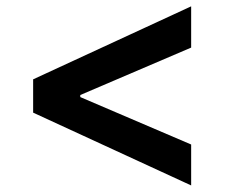

<svg xmlns="http://www.w3.org/2000/svg" viewBox="-20 -584 713 591"><path d="M82 -237.3V-339.8L568.4 -564.5V-437.5L227.1 -291.5V-285.2L568.4 -139.2V-13.2Z"/></svg>

Font: Inter Semi Bold
Style: Regular
Weight: 600
Designer: Rasmus Andersson
Foundry: rsms
Version: Version 4.000;git-e0f93cc